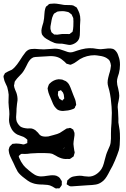

<svg xmlns="http://www.w3.org/2000/svg" viewBox="-28 -818 714 1085"><path d="M644 30Q636 55 622 88.5Q608 122 595 143Q592 149 583.5 165Q575 181 566 192.5Q557 204 546 211Q531 222 512.5 225Q494 228 466 229L437 231Q419 233 379 235H372Q367 235 362 232Q357 229 356 228L349 224V222Q349 216 351 212Q351 205 352 203Q354 199 358 197Q371 182 389 179Q411 175 422 175Q436 175 448 178Q466 180 473 180Q495 180 514.5 167.5Q534 155 546 136Q554 123 558.5 106Q563 89 564 85Q567 73 572 56Q575 46 583 28Q595 4 597 -11Q599 -27 599 -35V-63Q599 -92 602 -122Q604 -162 604 -180Q604 -209 598 -261Q594 -289 590 -305Q588 -313 584 -327Q580 -341 580 -351Q580 -365 584 -380.5Q588 -396 589 -400Q593 -411 596 -426Q599 -444 599 -447Q599 -451 597 -459Q596 -464 593.5 -470Q591 -476 588 -479Q586 -482 583.5 -483.5Q581 -485 580 -486Q568 -496 545 -501Q515 -506 507 -506Q462 -506 424 -484Q416 -479 403.5 -469.5Q391 -460 380 -456Q378 -455 374.5 -453.5Q371 -452 369 -452Q367 -452 364 -453.5Q361 -455 359 -455L348 -458Q348 -458 336 -470Q317 -487 305 -492Q286 -501 257 -501Q251 -501 206 -498Q196 -498 172 -496L161 -494Q143 -487 130 -463L120 -443Q118 -439 111.5 -427Q105 -415 97 -405L83 -390Q67 -374 61 -365Q55 -356 55 -356L53 -343L51 -335Q52 -324 57.5 -311Q63 -298 65 -293Q72 -272 71 -251L68 -230Q66 -215 65.5 -204Q65 -193 65 -186Q63 -166 63 -156Q63 -146 64 -142Q65 -132 71.5 -121.5Q78 -111 86 -104Q99 -94 128 -92Q132 -92 139 -92.5Q146 -93 150 -92Q158 -91 171 -83Q174 -81 187 -68Q194 -57 202 -52Q212 -46 230 -46Q240 -46 245 -47Q255 -49 275 -55Q299 -61 310 -67Q314 -69 338 -85Q347 -91 347 -91Q351 -93 358 -93Q367 -96 369 -95Q371 -95 373.5 -93.5Q376 -92 377 -91Q378 -90 382 -88Q386 -86 387 -84Q388 -83 388 -79Q389 -77 391 -72.5Q393 -68 393 -64Q394 -55 391 -39.5Q388 -24 388 -18Q387 -13 387 -4Q387 3 389 14Q391 25 392 34Q394 40 394 45Q394 46 391 55Q390 57 389.5 60.5Q389 64 388 66Q386 68 383.5 69Q381 70 379 72Q377 73 374.5 75.5Q372 78 369 79Q366 81 360.5 80.5Q355 80 354 80Q332 83 307 72Q299 69 288 62Q280 57 269 52Q255 47 224 47Q189 46 146 49Q128 52 111 52Q108 52 101.5 51.5Q95 51 92 52Q89 53 82 60Q81 61 79.5 62Q78 63 78 64V65Q78 67 79.5 71Q81 75 82 77Q89 95 104 115Q112 126 134 144Q154 161 168.5 169.5Q183 178 202 179Q213 179 220.5 178Q228 177 234 176Q261 171 280 173L290 175Q304 181 308 186Q312 190 316 198L321 205Q322 207 321.5 211Q321 215 321 217Q321 219 321.5 222.5Q322 226 321 228Q320 230 318 232.5Q316 235 315 237L308 246Q307 247 303 246.5Q299 246 297 246Q290 248 288 247Q284 246 278 242Q272 238 268 236Q253 228 241 227L215 225Q178 225 157 217Q143 213 129 203Q115 193 113 191Q84 170 72 152Q66 142 59 127Q52 112 48 103Q45 96 36.5 79.5Q28 63 24 49Q21 34 21 28L25 14Q27 8 34 3Q42 -5 42 -5Q45 -6 53 -6L63 -7Q72 -7 79.5 -6Q87 -5 93 -4Q104 -1 106 -2Q110 -2 120 -7Q121 -8 123 -8Q125 -8 126 -9Q127 -11 126.5 -12.5Q126 -14 126 -15Q126 -17 126.5 -22Q127 -27 126 -29Q124 -31 122 -32.5Q120 -34 119 -35Q117 -36 114.5 -38.5Q112 -41 109 -42Q105 -45 98 -47Q91 -49 87 -51Q73 -56 69 -58Q49 -69 38 -88Q23 -115 23 -141Q23 -149 24 -157Q25 -165 25 -173Q25 -192 22 -211Q20 -229 20 -239L21 -283Q19 -303 14 -321Q13 -327 9.5 -333.5Q6 -340 5 -343Q-5 -363 -6 -374Q-9 -385 -8 -387Q-8 -391 -3 -398Q-3 -399 -1.5 -401.5Q0 -404 1 -405Q3 -407 17 -414Q22 -417 28 -419Q34 -421 39 -424Q45 -428 55 -438Q69 -453 82.5 -474Q96 -495 100 -501Q111 -517 117.5 -524.5Q124 -532 134 -537Q145 -542 168 -542Q177 -542 195 -540L220 -539Q230 -539 252 -541Q272 -543 282 -543Q295 -543 309 -540Q317 -538 333 -532Q357 -522 370 -522Q380 -522 392 -526.5Q404 -531 408 -532Q432 -540 456 -544Q476 -547 499 -545Q505 -544 518.5 -542Q532 -540 542 -540Q549 -540 563 -542Q582 -545 598 -544Q600 -543 603.5 -543Q607 -543 609 -542Q613 -541 618 -537.5Q623 -534 626 -530Q636 -520 642 -499Q650 -479 650 -452Q650 -427 644 -404Q642 -398 637.5 -383.5Q633 -369 633 -357Q633 -340 640 -317Q646 -291 646 -277Q646 -267 642 -247Q637 -229 637 -213Q637 -205 639 -191L640 -169Q641 -162 641 -148V-126Q642 -117 644.5 -104Q647 -91 648 -82Q650 -68 650 -36Q650 5 644 30ZM328 -191Q308 -191 295 -200Q293 -202 291 -204Q289 -206 287 -208Q278 -217 272 -230.5Q266 -244 261 -257Q258 -264 251.5 -279.5Q245 -295 243 -307Q241 -315 241 -319Q241 -320 244 -329Q247 -339 248 -340Q249 -342 251 -344Q253 -346 255 -348Q264 -357 276.5 -363Q289 -369 302 -370H305L318 -369Q325 -369 333 -364Q341 -361 343 -360Q357 -351 364 -337Q371 -323 376.5 -307Q382 -291 386 -282Q400 -252 401 -236Q401 -233 402 -230Q403 -227 402 -225Q402 -223 400.5 -221Q399 -219 398 -218Q396 -208 392 -206Q391 -205 388.5 -203.5Q386 -202 385 -202Q373 -197 357 -194Q330 -191 328 -191ZM320 -304Q318 -308 316 -308Q315 -309 308 -305Q307 -305 304.5 -304Q302 -303 301 -302Q300 -301 300 -293L299 -281Q300 -278 301.5 -275Q303 -272 304 -269L307 -261Q311 -258 314 -256Q317 -254 319 -253Q323 -249 324 -249Q325 -249 325 -249.5Q325 -250 325 -251Q335 -261 335 -261L334 -270Q334 -283 328 -295ZM333 19 332 24Q332 26 332.5 24.5Q333 23 333 22L334 20Q334 19 335 17.5Q336 16 334 16Q333 17 333 19ZM419 -600Q413 -585 398.5 -575.5Q384 -566 368 -564Q359 -564 346 -567Q333 -570 324 -571Q318 -571 304.5 -571.5Q291 -572 281 -575Q275 -577 256 -586Q245 -592 233.5 -599Q222 -606 215 -615Q209 -624 209 -624Q206 -632 206 -646Q207 -657 211 -671Q215 -685 217 -691L221 -714Q222 -723 223 -739.5Q224 -756 227 -767Q228 -770 229 -773.5Q230 -777 232 -780Q233 -782 241 -787Q248 -795 250 -795Q254 -797 264 -797Q268 -798 278 -798Q290 -798 312 -794Q321 -792 335 -790Q345 -789 355 -789.5Q365 -790 375 -789L386 -787Q388 -786 392 -783.5Q396 -781 398 -780Q404 -777 405 -776L409 -769Q417 -754 421 -742Q426 -727 426 -706Q426 -695 424 -671V-646Q424 -629 423 -619Q421 -605 419 -600ZM386 -716Q386 -718 380 -729L377 -736Q375 -738 370.5 -741Q366 -744 364 -746Q360 -750 353 -751Q346 -752 343 -753Q336 -755 323 -755Q311 -755 306 -754L295 -752Q295 -752 286 -746Q280 -744 277 -740Q275 -738 274 -735.5Q273 -733 272 -731Q266 -719 263.5 -704Q261 -689 260 -684Q256 -667 257 -657Q257 -652 261 -642Q261 -638 262 -637Q264 -634 267 -632Q270 -630 271 -629Q276 -624 278 -623H283Q287 -622 295 -622Q300 -622 309.5 -624Q319 -626 324 -626H352Q354 -626 358.5 -625.5Q363 -625 366 -626Q368 -627 374 -633Q376 -634 378.5 -635.5Q381 -637 382 -639Q383 -642 383.5 -646.5Q384 -651 385 -653Q387 -666 387 -697Q387 -710 386 -716Z"/></svg>

Font: Rubik-Burned
Style: Regular
Weight: 400
Designer: NaN (generative design), Hubert & Fischer (Rubik source font outlines)
Foundry: NaN, Hubert & Fischer
Version: Version 1.000